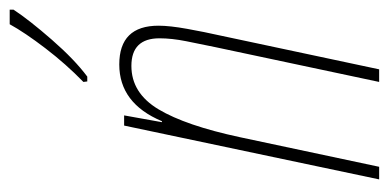

<svg xmlns="http://www.w3.org/2000/svg" viewBox="-223 -579 802 396"><g transform="rotate(-90 178.0 -381.0)"><path d="M6 0H32L93 -287Q117 -399 150.5 -455Q184 -511 240 -511Q297 -511 297 -453Q297 -428 291 -398Q285 -368 279 -339L207 0H233L303 -329Q310 -360 316.5 -396Q323 -432 323 -455Q323 -536 243 -536Q163 -536 126 -448H124L138 -526H117ZM208 -602H218Q253 -628 294 -675Q335 -722 356 -754V-762H326Q309 -731 276.5 -688.5Q244 -646 207 -610Z"/></g></svg>

Font: Noto Sans Display Condensed Thin
Style: Italic
Weight: 250
Width: 3
Italic angle: -12°
Designer: Monotype Design Team
Foundry: Monotype Imaging Inc.
Version: Version 1.900